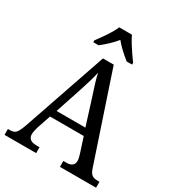

<svg xmlns="http://www.w3.org/2000/svg" viewBox="-216 -1060 1087 1188"><g transform="rotate(30 327.5 -465.5)"><path d="M1 0V-42H18Q44 -42 57.5 -57Q71 -72 88 -120L292 -714H369L577 -92Q587 -62 601.5 -52Q616 -42 644 -42H655V0H397V-42H418Q473 -42 473 -86Q473 -95 470.5 -106.5Q468 -118 464 -131L429 -239H188L154 -138Q151 -126 148 -112.5Q145 -99 145 -89Q145 -42 205 -42H227V0ZM206 -289H412L355 -470Q340 -514 328.5 -552Q317 -590 310 -623Q303 -590 293 -556Q283 -522 269 -479ZM190 -784Q204 -803 222.5 -829Q241 -855 257.5 -882Q274 -909 283 -931H374Q384 -909 400.5 -882Q417 -855 435 -829Q453 -803 467 -784V-771H429Q403 -791 376 -816Q349 -841 328 -867Q307 -841 280.5 -816Q254 -791 228 -771H190Z"/></g></svg>

Font: Noto Serif Hebrew SemiCondensed
Style: Regular
Weight: 400
Width: 4
Designer: Monotype Design Team
Foundry: Monotype Imaging Inc.
Version: Version 2.004; ttfautohint (v1.8.4.7-5d5b)